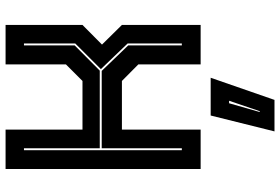

<svg xmlns="http://www.w3.org/2000/svg" viewBox="-178 -562 1005 689"><g transform="rotate(-90 324.5 -217.5)"><path d="M62.5 0V-700H204V-424H378.5L438 -483.5V-700H579.5V-424L509 -354L579.5 -282.5V0H438V-223.5L378.5 -282.5H204V0ZM130 -67.5H137V-355H414.5L506 -260V-67.5H513V-262L421 -358L513 -450V-634H506V-452L415.5 -362H137V-634H130ZM197.5 265 254.5 36H390L310.5 265ZM267 212H270L307.5 102H298.5Z"/></g></svg>

Font: Tourney Thin ExtraBold
Style: Regular
Weight: 800
Version: Version 1.015